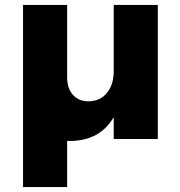

<svg xmlns="http://www.w3.org/2000/svg" viewBox="-20 -561 725 775"><path d="M617 -541V0H439V-88Q384 6 266 8H251V194H73V-541H251V-250Q251 -204 274.5 -178Q298 -152 338 -152Q385 -153 412 -186.5Q439 -220 439 -274V-541Z"/></svg>

Font: Gontserrat
Style: Bold
Weight: 700
Designer: Julieta Ulanovsky
Foundry: Julieta Ulanovsky
Version: Version 6.001